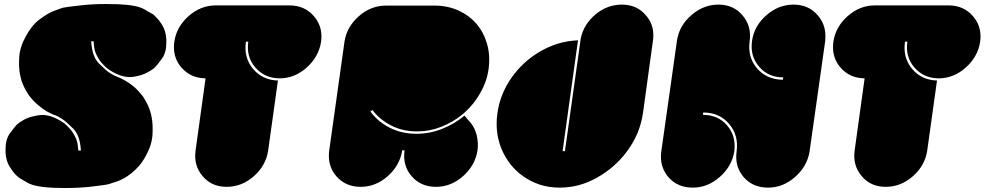

<svg xmlns="http://www.w3.org/2000/svg" viewBox="-20 -943 4957 961"><path d="M724.6 -406.2Q726.6 -400.4 731.4 -386.7Q736.3 -373 739.3 -354.5Q746.1 -319.3 743.2 -268.6Q740.2 -217.8 710 -163.1Q694.3 -133.8 674.8 -111.3Q655.3 -89.8 635.7 -74.2Q598.6 -45.9 566.4 -35.2Q535.2 -24.4 524.4 -21.5Q507.8 -16.6 427.7 -7.8Q372.1 -2 308.6 -2Q280.3 -2 251 -2.9Q154.3 -6.8 118.2 -28.3Q82 -49.8 79.1 -50.8Q78.1 -50.8 73.2 -55.7Q67.4 -59.6 59.6 -67.4Q44.9 -82 27.3 -110.4Q10.7 -137.7 7.8 -177.7Q7.8 -187.5 7.8 -196.3Q7.8 -245.1 29.3 -275.4Q54.7 -309.6 63.5 -318.4Q66.4 -321.3 76.2 -329.1Q85.9 -335.9 101.6 -344.7Q128.9 -359.4 173.8 -366.2Q217.8 -373 269.5 -345.7Q296.9 -332 315.4 -313.5Q334 -295.9 345.7 -277.3Q367.2 -243.2 369.1 -215.8Q372.1 -189.5 372.1 -189.5Q377 -189.5 384.8 -189.5Q380.9 -266.6 344.7 -300.8Q309.6 -335.9 292 -346.7Q268.6 -362.3 256.8 -366.2Q244.1 -369.1 213.9 -385.7Q193.4 -397.5 170.9 -417Q148.4 -435.5 127 -462.9Q114.3 -481.4 106.4 -496.1Q98.6 -510.7 95.7 -518.6Q92.8 -525.4 87.9 -538.1Q84 -551.8 80.1 -570.3Q73.2 -605.5 76.2 -656.2Q79.1 -707 109.4 -761.7Q139.6 -817.4 177.7 -845.7Q216.8 -875 248 -887.7Q264.6 -894.5 277.3 -898.4Q289.1 -902.3 294.9 -904.3Q311.5 -908.2 391.6 -917Q447.3 -922.9 511.7 -922.9Q539.1 -922.9 569.3 -921.9Q666 -918 702.1 -896.5Q738.3 -876 741.2 -874Q742.2 -874 748 -870.1Q752.9 -865.2 760.7 -857.4Q776.4 -842.8 793 -815.4Q809.6 -788.1 812.5 -747.1Q812.5 -737.3 812.5 -729.5Q812.5 -679.7 791 -650.4Q765.6 -615.2 756.8 -607.4Q753.9 -603.5 744.1 -596.7Q734.4 -588.9 718.8 -581.1Q691.4 -565.4 647.5 -558.6Q603.5 -551.8 550.8 -579.1Q523.4 -593.8 504.9 -611.3Q486.3 -628.9 474.6 -647.5Q453.1 -681.6 451.2 -709Q448.2 -736.3 448.2 -736.3Q444.3 -736.3 436.5 -736.3Q440.4 -659.2 476.6 -624Q511.7 -588.9 529.3 -578.1Q552.7 -563.5 564.5 -559.6Q577.1 -555.7 607.4 -539.1Q627.9 -527.3 650.4 -508.8Q672.9 -489.3 694.3 -461.9Q706.1 -444.3 713.9 -428.7Q721.7 -414.1 724.6 -406.2Z M1586.9 -733.4Q1575.2 -658.2 1514.6 -604.5Q1454.1 -550.8 1378.9 -550.8Q1303.7 -551.8 1257.8 -605.5Q1211.9 -658.2 1222.7 -734.4Q1218.8 -734.4 1210.9 -734.4Q1199.2 -655.3 1246.1 -598.6Q1293.9 -542 1371.1 -540Q1355.5 -422.9 1322.3 -190.4Q1311.5 -115.2 1251 -61.5Q1190.4 -7.8 1114.3 -7.8Q1039.1 -7.8 994.1 -61.5Q948.2 -115.2 959 -190.4Q975.6 -310.5 1008.8 -550.8Q933.6 -551.8 887.7 -605.5Q850.6 -648.4 850.6 -707Q850.6 -719.7 852.5 -734.4Q863.3 -808.6 923.8 -862.3Q984.4 -916 1060.5 -916Q1183.6 -916 1430.7 -916Q1505.9 -915 1550.8 -862.3Q1588.9 -818.4 1588.9 -760.7Q1588.9 -747.1 1586.9 -733.4Z M2297.9 -373Q2249 -332 2189.5 -308.6Q2130.9 -285.2 2067.4 -285.2Q1996.1 -285.2 1938.5 -314.5Q1880.9 -343.8 1843.8 -392.6Q1840.8 -390.6 1834 -384.8Q1871.1 -334 1930.7 -303.7Q1990.2 -273.4 2064.5 -273.4Q2130.9 -273.4 2192.4 -297.9Q2254.9 -322.3 2304.7 -364.3Q2315.4 -351.6 2335.9 -328.1Q2356.4 -303.7 2366.2 -265.6Q2375 -227.5 2370.1 -190.4Q2358.4 -115.2 2297.9 -61.5Q2237.3 -7.8 2162.1 -7.8Q2085.9 -7.8 2040 -61.5Q1994.1 -114.3 2004.9 -190.4Q2001 -190.4 1993.2 -190.4Q1981.4 -115.2 1920.9 -61.5Q1860.4 -7.8 1785.2 -7.8Q1709 -7.8 1663.1 -61.5Q1626 -104.5 1626 -163.1Q1626 -175.8 1627.9 -190.4Q1653.3 -371.1 1704.1 -733.4Q1714.8 -807.6 1775.4 -861.3Q1835.9 -915 1912.1 -915Q1993.2 -915 2155.3 -915Q2219.7 -915 2274.4 -890.6Q2328.1 -866.2 2365.2 -823.2Q2401.4 -780.3 2418 -722.7Q2428.7 -685.5 2428.7 -644.5Q2428.7 -623 2425.8 -599.6Q2417 -535.2 2384.8 -479.5Q2353.5 -422.9 2305.7 -379.9Q2303.7 -377.9 2297.9 -373Z M3198.2 -377Q3190.4 -324.2 3169.9 -274.4Q3148.4 -225.6 3116.2 -182.6Q3056.6 -103.5 2967.8 -53.7Q2879.9 -3.9 2781.2 -3.9Q2728.5 -3.9 2682.6 -18.6Q2635.7 -34.2 2597.7 -61.5Q2527.3 -111.3 2491.2 -195.3Q2465.8 -255.9 2465.8 -324.2Q2465.8 -349.6 2469.7 -377Q2483.4 -472.7 2540 -553.7Q2596.7 -633.8 2678.7 -682.6Q2722.7 -709 2772.5 -724.6Q2822.3 -739.3 2873 -741.2Q2847.7 -556.6 2795.9 -186.5Q2799.8 -186.5 2807.6 -186.5Q2834 -375 2886.7 -750Q2901.4 -821.3 2960.9 -871.1Q3019.5 -919.9 3092.8 -919.9Q3168 -919.9 3212.9 -866.2Q3251 -823.2 3250 -764.6Q3250 -752 3248 -738.3Q3231.4 -617.2 3198.2 -377Z M4110.4 -738.3Q4084 -553.7 4032.2 -185.5Q4020.5 -111.3 3960 -57.6Q3899.4 -3.9 3824.2 -3.9Q3748 -3.9 3702.1 -56.6Q3656.2 -110.4 3667 -185.5Q3677.7 -265.6 3629.9 -322.3Q3582 -378.9 3502.9 -379.9Q3502 -379.9 3502 -379.9Q3501 -379.9 3500 -379.9Q3499 -376 3498 -368.2Q3574.2 -368.2 3620.1 -314.5Q3665 -261.7 3655.3 -185.5Q3643.6 -111.3 3583 -57.6Q3522.5 -3.9 3447.3 -3.9Q3371.1 -3.9 3325.2 -56.6Q3288.1 -100.6 3288.1 -158.2Q3288.1 -171.9 3290 -185.5Q3316.4 -370.1 3368.2 -738.3Q3378.9 -813.5 3439.5 -866.2Q3500 -919.9 3576.2 -919.9Q3651.4 -919.9 3696.3 -866.2Q3742.2 -813.5 3732.4 -738.3Q3720.7 -658.2 3768.6 -601.6Q3816.4 -545.9 3894.5 -543.9Q3895.5 -543.9 3896.5 -543.9Q3897.5 -543.9 3898.4 -543.9Q3898.4 -547.9 3900.4 -555.7Q3825.2 -555.7 3779.3 -609.4Q3733.4 -662.1 3744.1 -738.3Q3754.9 -813.5 3815.4 -866.2Q3876 -919.9 3952.1 -919.9Q4027.3 -919.9 4073.2 -866.2Q4111.3 -822.3 4111.3 -762.7Q4111.3 -750 4110.4 -738.3Z M4885.7 -733.4Q4874 -658.2 4813.5 -604.5Q4752.9 -550.8 4677.7 -550.8Q4602.5 -551.8 4556.6 -605.5Q4510.7 -658.2 4521.5 -734.4Q4517.6 -734.4 4509.8 -734.4Q4498 -655.3 4544.9 -598.6Q4592.8 -542 4669.9 -540Q4654.3 -422.9 4621.1 -190.4Q4610.4 -115.2 4549.8 -61.5Q4489.3 -7.8 4413.1 -7.8Q4337.9 -7.8 4293 -61.5Q4247.1 -115.2 4257.8 -190.4Q4274.4 -310.5 4307.6 -550.8Q4232.4 -551.8 4186.5 -605.5Q4149.4 -648.4 4149.4 -707Q4149.4 -719.7 4151.4 -734.4Q4162.1 -808.6 4222.7 -862.3Q4283.2 -916 4359.4 -916Q4482.4 -916 4729.5 -916Q4804.7 -915 4849.6 -862.3Q4887.7 -818.4 4887.7 -760.7Q4887.7 -747.1 4885.7 -733.4Z"/></svg>

Font: Superfatty Italic
Style: Italic
Weight: 400
Version: Version 1.0